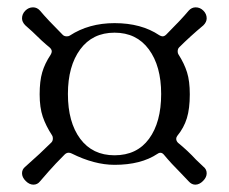

<svg xmlns="http://www.w3.org/2000/svg" viewBox="-20 -599 623 523"><path d="M120 -211Q124 -215 124 -222Q124 -227 122 -230Q105 -256 96.5 -281Q88 -306 88 -342Q88 -378 95 -402Q102 -426 118 -450Q121 -455 121 -459Q121 -464 116 -469Q94 -487 68 -513L49 -530Q40 -539 40 -549Q40 -561 49 -570Q58 -579 70 -579Q81 -579 89 -570Q109 -546 151 -504Q155 -500 162 -500Q167 -500 170 -502Q222 -536 292 -536Q365 -536 414 -503Q419 -500 423 -500Q428 -500 433 -505Q474 -546 494 -570Q502 -579 513 -579Q525 -579 534 -570Q543 -561 543 -549Q543 -539 534 -530Q498 -500 468 -470Q464 -466 464 -459Q464 -454 466 -451Q482 -426 489.5 -402Q497 -378 497 -342Q497 -303 489 -277Q481 -251 463 -229Q460 -225 460 -221Q460 -215 465 -210Q492 -188 514 -164L534 -145Q543 -138 543 -127Q543 -116 533 -106Q523 -96 512 -96Q502 -96 494 -105L474 -126Q446 -154 427 -177Q419 -187 409 -180Q364 -150 292 -150Q237 -150 175 -181Q171 -183 167 -183Q161 -183 156 -178Q130 -152 112.5 -132Q95 -112 89 -105Q82 -96 71 -96Q60 -96 50 -106Q40 -116 40 -127Q40 -138 49 -145Q91 -182 120 -211ZM292 -176Q353 -176 386 -221Q419 -266 419 -343Q419 -419 385.5 -464.5Q352 -510 292 -510Q232 -510 198.5 -464.5Q165 -419 165 -343Q165 -266 198.5 -221Q232 -176 292 -176Z"/></svg>

Font: Hina Mincho
Style: Regular
Weight: 400
Designer: satsuyako
Foundry: satsuyako
Version: Version 1.100